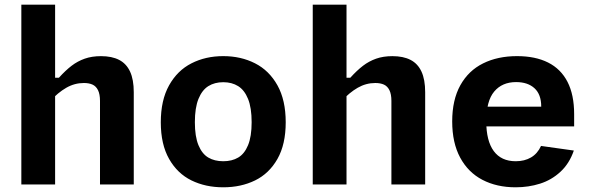

<svg xmlns="http://www.w3.org/2000/svg" viewBox="-20 -785 2520 817"><path d="M70.8 0V-765H214.5V0ZM405.5 0V-355.6Q405.5 -384.2 397.1 -401.2Q388.8 -418.1 373.7 -425Q358.7 -431.8 337 -431.8Q297.3 -431.8 262 -411.5Q226.7 -391.2 193.5 -354.8V-454.2H230.6Q259.2 -485.7 284.6 -505.1Q309.9 -524.5 340.4 -535.3Q370.8 -546.1 409.8 -546.1Q456.2 -546.1 487 -530.1Q517.8 -514.2 533.5 -480.3Q549.2 -446.4 549.2 -392.7V0Z M930 12Q854.6 12 794.7 -17.3Q734.8 -46.6 699.5 -108.8Q664.2 -170.9 664.2 -264.6Q664.2 -358.7 699.5 -421.9Q734.8 -485.1 794.9 -515.6Q855 -546.2 930 -546.2Q1005 -546.2 1065.2 -515.6Q1125.3 -485.1 1160.6 -421.9Q1195.8 -358.8 1195.8 -264.6Q1195.8 -170.8 1160.6 -108.7Q1125.3 -46.6 1065.4 -17.3Q1005.4 12 930 12ZM930 -435.2Q893.3 -435.2 866.5 -418.5Q839.8 -401.8 824.5 -364.1Q809.2 -326.3 809.2 -265Q809.2 -204.1 824.5 -167.2Q839.8 -130.2 866.3 -114.6Q892.9 -98.9 930 -98.9Q967.1 -98.9 993.6 -114.6Q1020.2 -130.2 1035.5 -167.2Q1050.8 -204.1 1050.8 -265Q1050.8 -326.3 1035.5 -364.1Q1020.2 -401.8 993.4 -418.5Q966.7 -435.2 930 -435.2Z M1310.8 0V-765H1454.5V0ZM1645.5 0V-355.6Q1645.5 -384.2 1637.1 -401.2Q1628.8 -418.1 1613.7 -425Q1598.7 -431.8 1577 -431.8Q1537.3 -431.8 1502 -411.5Q1466.7 -391.2 1433.5 -354.8V-454.2H1470.6Q1499.2 -485.7 1524.6 -505.1Q1549.9 -524.5 1580.4 -535.3Q1610.8 -546.1 1649.8 -546.1Q1696.2 -546.1 1727 -530.1Q1757.8 -514.2 1773.5 -480.3Q1789.2 -446.4 1789.2 -392.7V0Z M2180.2 -546.2Q2257.8 -546.2 2312.1 -519Q2366.4 -491.8 2394.8 -436.8Q2423.1 -381.7 2423.1 -299.2V-247.1H2017.8V-331.2H2303.9L2283 -312.6V-332Q2283 -383.1 2254.5 -409.4Q2225.9 -435.7 2176.1 -435.7Q2116.8 -435.7 2083 -395.5Q2049.2 -355.4 2049.2 -268.3Q2049.2 -185.5 2081 -142.2Q2112.9 -98.9 2174.6 -98.9Q2211.9 -98.9 2239.5 -115Q2267.2 -131.2 2282.2 -164L2421.8 -144.4Q2402.8 -89 2364.8 -54Q2326.8 -18.9 2278 -3.5Q2229.2 12 2174.2 12Q2093.7 12 2032.8 -19.8Q1972 -51.5 1938.1 -114.4Q1904.2 -177.3 1904.2 -268.3Q1904.2 -359.8 1938.8 -422.2Q1973.5 -484.5 2035.7 -515.3Q2097.8 -546.2 2180.2 -546.2Z"/></svg>

Font: Monaspace Neon Var
Style: Regular
Weight: 400
Designer: Riley Cran and the Lettermatic Team
Version: Version 1.000 (Monaspace Neon Var)